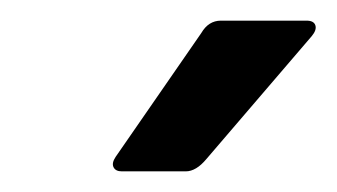

<svg xmlns="http://www.w3.org/2000/svg" viewBox="-20 -722 326 186"><path d="M98 -556Q92 -556 90 -560Q88 -564 92 -570L175 -690Q182 -702 194 -702H277Q284 -702 285.5 -697.5Q287 -693 282 -687L180 -568Q170 -556 160 -556Z"/></svg>

Font: Sofia Sans
Style: Bold Italic
Weight: 700
Italic angle: -9°
Designer: Botio Nikoltchev, Ani Petrova
Foundry: lettersoup
Version: Version 4.101; ttfautohint (v1.8.4.7-5d5b)